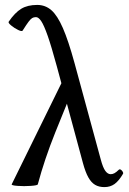

<svg xmlns="http://www.w3.org/2000/svg" viewBox="-20 -745 522 776"><path d="M315.4 -85.4 209.5 -477.5Q188 -556.6 172.9 -599.9Q157.7 -643.1 146.7 -659.4Q135.7 -675.8 125.5 -675.8Q116.2 -675.8 109.9 -671.9Q103.5 -668 95.5 -657.2Q87.4 -646.5 71.3 -621.1Q68.4 -616.7 53.2 -624Q38.1 -631.3 25.1 -642.1Q12.2 -652.8 15.1 -657.2Q40 -693.8 65.7 -709.5Q91.3 -725.1 130.4 -725.1Q163.1 -725.1 187.5 -703.9Q211.9 -682.6 234.1 -631.8Q256.3 -581.1 281.2 -490.2L387.2 -100.6Q396 -67.4 405.8 -54.2Q415.5 -41 427.2 -41Q435.1 -41 442.4 -44.9Q449.7 -48.8 460.4 -59.1Q463.9 -62 468.5 -59.1Q473.1 -56.2 476.1 -50.8Q479 -45.4 477.5 -43Q460.4 -13.7 442.9 -1.2Q425.3 11.2 401.9 11.2Q379.9 11.2 364.3 2Q348.6 -7.3 336.9 -28.3Q325.2 -49.3 315.4 -85.4ZM247.1 -447.3 274.9 -386.2 203.1 -209Q159.7 -100.6 132.8 0Q131.8 4.4 104.5 6.3Q77.1 8.3 51.3 6.3Q25.4 4.4 27.3 0Z"/></svg>

Font: Junicode Two Beta VF
Style: Regular
Weight: 400
Designer: Peter S. Baker
Foundry: Briery Creek Software
Version: Version 1.031 beta; ttfautohint (v1.8.1.43-b0c9)